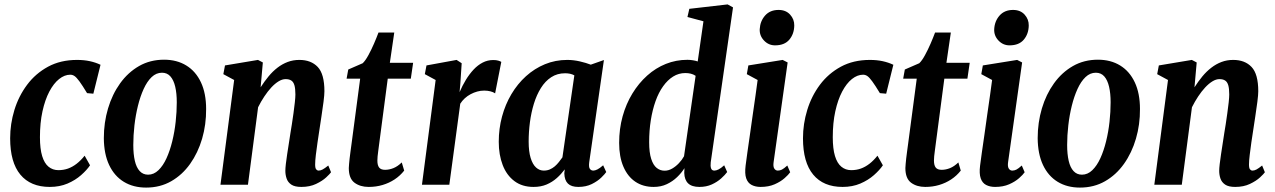

<svg xmlns="http://www.w3.org/2000/svg" viewBox="-20 -837 5779 870"><path d="M205.5 10Q118.5 10 72.2 -45.8Q26 -101.5 26 -210.5Q26 -275.5 45.2 -338.5Q64.5 -401.5 102.8 -452.8Q141 -504 197.8 -534.8Q254.5 -565.5 329 -565.5Q360.5 -565.5 387 -559.8Q413.5 -554 435.5 -543.5L403 -412.5L374.5 -415Q353 -450.5 339.8 -468.5Q326.5 -486.5 317.5 -492.5Q308.5 -498.5 298.5 -498.5Q272.5 -498.5 247.8 -478.8Q223 -459 203.5 -422Q184 -385 172.5 -332.8Q161 -280.5 161 -215.5Q161 -163 171 -130Q181 -97 200 -81.5Q219 -66 244.5 -66Q268 -66 288.2 -73.2Q308.5 -80.5 327.2 -95Q346 -109.5 363.5 -131.5L388 -88Q373.5 -66.5 347.5 -43.5Q321.5 -20.5 285.8 -5.2Q250 10 205.5 10Z M723.5 -566.5Q781.5 -566.5 824.2 -540.2Q867 -514 890.5 -464Q914 -414 914 -343Q914.5 -272.5 895.8 -208.5Q877 -144.5 841.5 -94.5Q806 -44.5 755.8 -15.8Q705.5 13 642 13Q584 13 541 -13.2Q498 -39.5 474.5 -89.5Q451 -139.5 450.5 -211Q450.5 -281.5 469.5 -345.5Q488.5 -409.5 524.2 -459.2Q560 -509 610.2 -537.8Q660.5 -566.5 723.5 -566.5ZM714 -507.5Q688 -507.5 667.2 -487.8Q646.5 -468 631 -434Q615.5 -400 605 -357.5Q594.5 -315 589.2 -269.2Q584 -223.5 584 -180Q584 -138.5 591 -108.2Q598 -78 613 -61.8Q628 -45.5 651 -45.5Q677 -45.5 698 -65.8Q719 -86 734.5 -120Q750 -154 760.5 -196.8Q771 -239.5 776 -285Q781 -330.5 781 -373.5Q781 -414 774 -444Q767 -474 752.2 -490.8Q737.5 -507.5 714 -507.5Z M1161 -441.5Q1178 -468 1196.8 -490.8Q1215.5 -513.5 1237.2 -530.2Q1259 -547 1283.5 -556.2Q1308 -565.5 1336.5 -565.5Q1389.5 -565.5 1419.8 -533.5Q1450 -501.5 1450 -423.5Q1450 -407.5 1446 -376Q1442 -344.5 1436.5 -309.2Q1431 -274 1427 -246.5Q1423 -221.5 1418.8 -191.8Q1414.5 -162 1411.2 -135.2Q1408 -108.5 1408 -91.5Q1408 -75 1412.8 -69.5Q1417.5 -64 1424 -64Q1432.5 -64 1442.2 -69.2Q1452 -74.5 1467.5 -87L1480 -56.5Q1475.5 -49.5 1458 -33.2Q1440.5 -17 1412 -3.5Q1383.5 10 1345.5 10Q1315.5 10 1300 -0.5Q1284.5 -11 1278.8 -27.8Q1273 -44.5 1273 -63Q1273 -74 1275.2 -93.8Q1277.5 -113.5 1281.2 -138Q1285 -162.5 1289 -188.2Q1293 -214 1296.5 -237Q1299 -250.5 1302.5 -273.8Q1306 -297 1309.8 -323.5Q1313.5 -350 1316 -373.2Q1318.5 -396.5 1318.5 -409Q1318.5 -436 1314 -451Q1309.5 -466 1299.8 -472.2Q1290 -478.5 1274 -478.5Q1259 -478.5 1242.5 -468.5Q1226 -458.5 1209.5 -440.8Q1193 -423 1177.8 -400Q1162.5 -377 1149.5 -351L1103.5 0H979L1041 -474.5L992 -501L999.5 -540.5L1149 -565.5L1171 -554Z M1698.5 -188Q1696 -168 1694 -153.5Q1692 -139 1691 -128.8Q1690 -118.5 1690 -109.5Q1690 -88 1698 -77.8Q1706 -67.5 1725 -67.5Q1743.5 -67.5 1762.8 -75.2Q1782 -83 1800.5 -101L1811.5 -64Q1793 -40.5 1768 -24Q1743 -7.5 1713.5 1.2Q1684 10 1650.5 10Q1612 10 1586.2 -9.2Q1560.5 -28.5 1560.5 -75.5Q1561 -84 1561.8 -94.8Q1562.5 -105.5 1564.2 -119Q1566 -132.5 1568 -149Q1570 -165.5 1573 -186L1612 -480.5H1550.5L1558 -522L1623.5 -550.5Q1636 -562.5 1649.2 -586.8Q1662.5 -611 1674.5 -638.8Q1686.5 -666.5 1695 -689.5H1766.5L1746.5 -552.5H1852L1841.5 -480.5H1737Z M1892 0 1954 -474.5 1905 -501 1912.5 -540.5 2049 -565.5 2072 -550.5 2066 -459.5 2062.5 -419.5Q2075 -449 2091 -475.2Q2107 -501.5 2126 -521.8Q2145 -542 2167.2 -553.5Q2189.5 -565 2215 -565Q2229 -565 2238 -562.2Q2247 -559.5 2251.5 -556.5L2223.5 -414Q2215 -420 2202 -423.2Q2189 -426.5 2174 -426.5Q2158 -426.5 2142.5 -422.2Q2127 -418 2112.5 -410.2Q2098 -402.5 2086 -391.5Q2074 -380.5 2065.5 -367L2016 0Z M2650 -102.5Q2647 -80 2652.8 -72Q2658.5 -64 2668.5 -64Q2676 -64 2686.8 -69.2Q2697.5 -74.5 2713 -88L2727 -57.5Q2721.5 -49 2705 -32.8Q2688.5 -16.5 2662 -3.2Q2635.5 10 2600.5 10Q2569 10 2553.5 -5Q2538 -20 2537 -51.5L2539 -69.5Q2523 -48 2502.8 -30Q2482.5 -12 2456.8 -1Q2431 10 2397.5 10Q2346 10 2310.8 -16.5Q2275.5 -43 2257.8 -89.2Q2240 -135.5 2240 -194.5Q2240 -254 2254.8 -308.8Q2269.5 -363.5 2297.2 -410.2Q2325 -457 2363.5 -491.8Q2402 -526.5 2449.2 -546Q2496.5 -565.5 2550.5 -565.5Q2578.5 -565.5 2607.5 -558.8Q2636.5 -552 2657 -544L2716.5 -565ZM2582.5 -495.5Q2573.5 -500.5 2563 -502.8Q2552.5 -505 2540.5 -505Q2505 -505 2477.8 -487.2Q2450.5 -469.5 2431 -438.2Q2411.5 -407 2399.2 -367Q2387 -327 2381.2 -283Q2375.5 -239 2375.5 -195.5Q2375.5 -150.5 2384.5 -121.2Q2393.5 -92 2409 -78Q2424.5 -64 2444 -64Q2459 -64 2471.2 -69.2Q2483.5 -74.5 2493.8 -83.2Q2504 -92 2512.5 -102.8Q2521 -113.5 2528.5 -124Z M3200.5 -101.5Q3198.5 -84.5 3202 -74.2Q3205.5 -64 3217 -64Q3225 -64 3235.8 -69.2Q3246.5 -74.5 3261.5 -88L3275 -57.5Q3265.5 -44.5 3247.8 -28.5Q3230 -12.5 3205.2 -1.2Q3180.5 10 3149.5 10Q3115 10 3098.2 -6Q3081.5 -22 3080.5 -53.5L3081.5 -75Q3068.5 -54 3048.2 -34.5Q3028 -15 3001.5 -2.5Q2975 10 2942 10Q2894 10 2859 -13.5Q2824 -37 2804.8 -81.8Q2785.5 -126.5 2785.5 -189.5Q2785.5 -253 2801.2 -309.8Q2817 -366.5 2845.5 -413.2Q2874 -460 2912.5 -494.5Q2951 -529 2997.2 -547.5Q3043.5 -566 3095 -566Q3106.5 -566 3120.2 -563.8Q3134 -561.5 3141.5 -558.5L3167.5 -740.5L3095 -760L3103.5 -797L3277 -817L3301.5 -803.5ZM3132 -493.5Q3121.5 -500.5 3110 -503.2Q3098.5 -506 3085.5 -506Q3055.5 -506 3030.2 -490.2Q3005 -474.5 2984.8 -446.2Q2964.5 -418 2950.5 -378.8Q2936.5 -339.5 2929 -292.5Q2921.5 -245.5 2921.5 -193Q2921.5 -145.5 2930.8 -117Q2940 -88.5 2955.8 -76Q2971.5 -63.5 2991.5 -63.5Q3009 -63.5 3025.5 -73Q3042 -82.5 3056.2 -97.5Q3070.5 -112.5 3079.5 -129Z M3426.5 10Q3403 10 3385.8 1Q3368.5 -8 3361.2 -29Q3354 -50 3358.5 -86.5Q3361 -108.5 3366.5 -145.8Q3372 -183 3378.2 -227.5Q3384.5 -272 3391 -318Q3397.5 -364 3403.5 -404.8Q3409.5 -445.5 3413 -474.5L3364 -501L3371 -540.5L3526.5 -565.5L3549 -554L3485.5 -103Q3482.5 -82.5 3488.5 -73.2Q3494.5 -64 3504.5 -64Q3514 -64 3523 -68.5Q3532 -73 3547.5 -87L3560.5 -56.5Q3553 -45.5 3535.2 -29.8Q3517.5 -14 3490.2 -2Q3463 10 3426.5 10ZM3492 -631.5Q3462.5 -631.5 3441.8 -653.5Q3421 -675.5 3422.5 -705Q3424.5 -741.5 3447 -766.8Q3469.5 -792 3508 -792Q3541 -792 3560.2 -770.8Q3579.5 -749.5 3579 -721.5Q3578.5 -683.5 3556.8 -657.5Q3535 -631.5 3492 -631.5Z M3798 10Q3711 10 3664.8 -45.8Q3618.5 -101.5 3618.5 -210.5Q3618.5 -275.5 3637.8 -338.5Q3657 -401.5 3695.2 -452.8Q3733.5 -504 3790.2 -534.8Q3847 -565.5 3921.5 -565.5Q3953 -565.5 3979.5 -559.8Q4006 -554 4028 -543.5L3995.5 -412.5L3967 -415Q3945.5 -450.5 3932.2 -468.5Q3919 -486.5 3910 -492.5Q3901 -498.5 3891 -498.5Q3865 -498.5 3840.2 -478.8Q3815.5 -459 3796 -422Q3776.5 -385 3765 -332.8Q3753.5 -280.5 3753.5 -215.5Q3753.5 -163 3763.5 -130Q3773.5 -97 3792.5 -81.5Q3811.5 -66 3837 -66Q3860.5 -66 3880.8 -73.2Q3901 -80.5 3919.8 -95Q3938.5 -109.5 3956 -131.5L3980.5 -88Q3966 -66.5 3940 -43.5Q3914 -20.5 3878.2 -5.2Q3842.5 10 3798 10Z M4220.5 -188Q4218 -168 4216 -153.5Q4214 -139 4213 -128.8Q4212 -118.5 4212 -109.5Q4212 -88 4220 -77.8Q4228 -67.5 4247 -67.5Q4265.5 -67.5 4284.8 -75.2Q4304 -83 4322.5 -101L4333.5 -64Q4315 -40.5 4290 -24Q4265 -7.5 4235.5 1.2Q4206 10 4172.5 10Q4134 10 4108.2 -9.2Q4082.5 -28.5 4082.5 -75.5Q4083 -84 4083.8 -94.8Q4084.5 -105.5 4086.2 -119Q4088 -132.5 4090 -149Q4092 -165.5 4095 -186L4134 -480.5H4072.5L4080 -522L4145.5 -550.5Q4158 -562.5 4171.2 -586.8Q4184.5 -611 4196.5 -638.8Q4208.5 -666.5 4217 -689.5H4288.5L4268.5 -552.5H4374L4363.5 -480.5H4259Z M4489 10Q4465.5 10 4448.2 1Q4431 -8 4423.8 -29Q4416.5 -50 4421 -86.5Q4423.5 -108.5 4429 -145.8Q4434.5 -183 4440.8 -227.5Q4447 -272 4453.5 -318Q4460 -364 4466 -404.8Q4472 -445.5 4475.5 -474.5L4426.5 -501L4433.5 -540.5L4589 -565.5L4611.5 -554L4548 -103Q4545 -82.5 4551 -73.2Q4557 -64 4567 -64Q4576.5 -64 4585.5 -68.5Q4594.5 -73 4610 -87L4623 -56.5Q4615.5 -45.5 4597.8 -29.8Q4580 -14 4552.8 -2Q4525.5 10 4489 10ZM4554.5 -631.5Q4525 -631.5 4504.2 -653.5Q4483.5 -675.5 4485 -705Q4487 -741.5 4509.5 -766.8Q4532 -792 4570.5 -792Q4603.5 -792 4622.8 -770.8Q4642 -749.5 4641.5 -721.5Q4641 -683.5 4619.2 -657.5Q4597.5 -631.5 4554.5 -631.5Z M4955 -566.5Q5013 -566.5 5055.8 -540.2Q5098.5 -514 5122 -464Q5145.5 -414 5145.5 -343Q5146 -272.5 5127.2 -208.5Q5108.5 -144.5 5073 -94.5Q5037.5 -44.5 4987.2 -15.8Q4937 13 4873.5 13Q4815.5 13 4772.5 -13.2Q4729.5 -39.5 4706 -89.5Q4682.5 -139.5 4682 -211Q4682 -281.5 4701 -345.5Q4720 -409.5 4755.8 -459.2Q4791.5 -509 4841.8 -537.8Q4892 -566.5 4955 -566.5ZM4945.5 -507.5Q4919.5 -507.5 4898.8 -487.8Q4878 -468 4862.5 -434Q4847 -400 4836.5 -357.5Q4826 -315 4820.8 -269.2Q4815.5 -223.5 4815.5 -180Q4815.5 -138.5 4822.5 -108.2Q4829.5 -78 4844.5 -61.8Q4859.5 -45.5 4882.5 -45.5Q4908.5 -45.5 4929.5 -65.8Q4950.5 -86 4966 -120Q4981.5 -154 4992 -196.8Q5002.5 -239.5 5007.5 -285Q5012.5 -330.5 5012.5 -373.5Q5012.5 -414 5005.5 -444Q4998.5 -474 4983.8 -490.8Q4969 -507.5 4945.5 -507.5Z M5392.5 -441.5Q5409.5 -468 5428.2 -490.8Q5447 -513.5 5468.8 -530.2Q5490.5 -547 5515 -556.2Q5539.5 -565.5 5568 -565.5Q5621 -565.5 5651.2 -533.5Q5681.5 -501.5 5681.5 -423.5Q5681.5 -407.5 5677.5 -376Q5673.5 -344.5 5668 -309.2Q5662.5 -274 5658.5 -246.5Q5654.5 -221.5 5650.2 -191.8Q5646 -162 5642.8 -135.2Q5639.5 -108.5 5639.5 -91.5Q5639.5 -75 5644.2 -69.5Q5649 -64 5655.5 -64Q5664 -64 5673.8 -69.2Q5683.5 -74.5 5699 -87L5711.5 -56.5Q5707 -49.5 5689.5 -33.2Q5672 -17 5643.5 -3.5Q5615 10 5577 10Q5547 10 5531.5 -0.5Q5516 -11 5510.2 -27.8Q5504.5 -44.5 5504.5 -63Q5504.5 -74 5506.8 -93.8Q5509 -113.5 5512.8 -138Q5516.5 -162.5 5520.5 -188.2Q5524.5 -214 5528 -237Q5530.5 -250.5 5534 -273.8Q5537.5 -297 5541.2 -323.5Q5545 -350 5547.5 -373.2Q5550 -396.5 5550 -409Q5550 -436 5545.5 -451Q5541 -466 5531.2 -472.2Q5521.5 -478.5 5505.5 -478.5Q5490.5 -478.5 5474 -468.5Q5457.5 -458.5 5441 -440.8Q5424.5 -423 5409.2 -400Q5394 -377 5381 -351L5335 0H5210.5L5272.5 -474.5L5223.5 -501L5231 -540.5L5380.5 -565.5L5402.5 -554Z"/></svg>

Font: Merriweather 24pt SemiCondensed
Style: Bold Italic
Weight: 700
Width: 4
Italic angle: -7.8°
Designer: Eben Sorkin
Foundry: Eben Sorkin
Version: Version 2.101